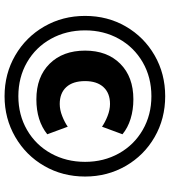

<svg xmlns="http://www.w3.org/2000/svg" viewBox="30 -788 762 863"><g transform="rotate(90 411.5 -356.0)"><path d="M51 -357Q51 -458 98.5 -540Q146 -622 228.5 -669.5Q311 -717 412 -717Q513 -717 595.5 -669.5Q678 -622 725.5 -539.5Q773 -457 773 -357Q773 -256 725.5 -173.5Q678 -91 595 -43Q512 5 412 5Q311 5 228.5 -43Q146 -91 98.5 -173.5Q51 -256 51 -357ZM707 -357Q707 -441 669 -509Q631 -577 563.5 -616Q496 -655 412 -655Q327 -655 259.5 -616Q192 -577 154 -509Q116 -441 116 -357Q116 -272 154 -203.5Q192 -135 259.5 -96Q327 -57 412 -57Q496 -57 563.5 -96Q631 -135 669 -203.5Q707 -272 707 -357ZM207 -357Q207 -456 266 -515Q325 -574 426 -574Q473 -574 513.5 -561.5Q554 -549 583 -525L549 -433Q529 -447 501 -458Q473 -469 447 -469Q398 -469 371 -439.5Q344 -410 344 -357Q344 -302 371 -272.5Q398 -243 447 -243Q473 -243 501 -254Q529 -265 549 -279L583 -187Q522 -138 426 -138Q325 -138 266 -197.5Q207 -257 207 -357Z"/></g></svg>

Font: Muli ExtraBold
Style: Regular
Weight: 800
Designer: Vernon Adams
Foundry: Vernon Adams
Version: Version 2.000